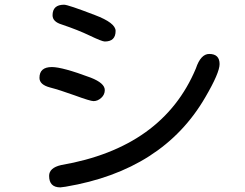

<svg xmlns="http://www.w3.org/2000/svg" viewBox="-20 -770 1040 815"><path d="M382.8 -706.1Q470.7 -672.9 470.7 -638.7Q470.7 -593.8 424.8 -593.8Q413.1 -593.8 360.4 -619.1Q311.5 -642.6 242.2 -666Q203.1 -677.7 203.1 -705.1Q203.1 -750 252 -750Q268.6 -750 382.8 -706.1ZM912.1 -498Q912.1 -460.9 851.6 -357.4Q671.9 -46.9 258.8 22.5L236.3 25.4Q188.5 25.4 188.5 -23.4Q188.5 -57.6 239.3 -69.3Q670.9 -143.6 811.5 -479.5Q832 -541 868.2 -541Q912.1 -541 912.1 -498ZM365.2 -440.4Q424.8 -417 424.8 -387.7Q424.8 -368.2 409.7 -354.5Q394.5 -340.8 377 -340.8Q363.3 -340.8 296.9 -365.2Q231.4 -388.7 193.4 -398.4Q147.5 -410.2 147.5 -439.5Q147.5 -485.4 200.2 -485.4Q245.1 -485.4 365.2 -440.4Z"/></svg>

Font: jf-openhuninn-1.1
Style: Regular
Weight: 400
Designer: [Kosugi Maru]
      Designed by Motoya company      

      [Varela Round]
      Joe Prince(Latin component); Avraham Co
Foundry: justfont CO.,LTD.
Version: 1.1